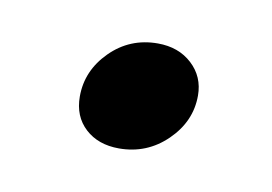

<svg xmlns="http://www.w3.org/2000/svg" viewBox="-31 -353 269 190"><g transform="rotate(10 103.5 -258.5)"><path d="M49 -248Q49 -274 68.5 -293.5Q88 -313 116 -313Q137 -313 150.5 -300.5Q164 -288 164 -269Q164 -243 144 -223.5Q124 -204 96 -204Q75 -204 62 -216Q49 -228 49 -248Z"/></g></svg>

Font: Fahkwang
Style: Italic
Weight: 400
Italic angle: -10°
Version: Version 1.000; ttfautohint (v1.6)